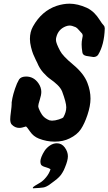

<svg xmlns="http://www.w3.org/2000/svg" viewBox="-20 -765 586 1037"><path d="M287.1 8.8Q313.5 8.8 330.1 31.7Q346.7 54.7 346.7 79.1Q346.7 101.6 331.1 138.7Q328.1 147.5 324.7 153.8Q321.3 160.2 317.4 167Q313.5 173.8 309.1 179.7Q304.7 185.5 299.3 190.9Q293.9 196.3 287.6 201.7Q281.2 207 273.4 212.9Q266.6 217.8 256.3 225.6Q246.1 233.4 242.2 235.8Q238.3 238.3 230.5 242.2Q222.7 246.1 213.9 247.6Q205.1 249 191.9 250Q178.7 251 158.2 252L157.2 250Q157.2 245.1 169.4 237.8Q181.6 230.5 197.3 221.2Q212.9 211.9 229 192.4Q245.1 172.9 252.9 149.4Q248 145.5 241.7 143.1Q235.4 140.6 230.5 139.2Q225.6 137.7 220.7 136.2Q215.8 134.8 211.9 132.8Q208 130.9 204.6 127.9Q201.2 125 199.7 119.1Q198.2 113.3 198.2 105.5Q198.2 96.7 204.1 81.5Q210 66.4 220.7 49.8Q231.4 33.2 249.5 21Q267.6 8.8 287.1 8.8ZM120.1 -82Q119.1 -82 113.8 -80.1Q108.4 -78.1 100.1 -76.2Q91.8 -74.2 84 -74.2Q60.5 -74.2 43 -92.8Q35.2 -101.6 35.2 -121.1Q35.2 -133.8 39.1 -162.6Q43 -191.4 43 -203.1V-211.9Q43 -214.8 46.9 -234.9Q50.8 -254.9 61 -285.6Q71.3 -316.4 83 -335.9Q93.8 -351.6 121.1 -351.6Q162.1 -351.6 187.5 -315.4Q203.1 -293 203.1 -268.6Q203.1 -252 194.8 -226.1Q186.5 -200.2 186.5 -191.4Q186.5 -187.5 188.5 -181.6Q199.2 -154.3 211.4 -139.6Q223.6 -125 247.1 -115.2Q254.9 -113.3 260.7 -113.3Q277.3 -113.3 298.3 -120.1Q319.3 -127 322.3 -131.8Q337.9 -159.2 337.9 -185.5Q337.9 -210.9 315.4 -271.5Q307.6 -290 289.6 -307.1Q271.5 -324.2 252.9 -336.9Q234.4 -349.6 213.9 -372.6Q193.4 -395.5 181.6 -424.8Q180.7 -426.8 172.9 -442.4Q165 -458 159.2 -472.7Q153.3 -487.3 147.5 -510.7Q141.6 -534.2 141.6 -554.7Q141.6 -592.8 158.2 -622.1Q205.1 -706.1 286.1 -733.4Q322.3 -745.1 355.5 -745.1Q399.4 -745.1 449.2 -722.7Q472.7 -710.9 488.8 -694.8Q504.9 -678.7 518.1 -657.7Q531.2 -636.7 540 -627.9Q545.9 -621.1 545.9 -611.3Q543 -522.5 509.8 -468.8Q501 -457 484.4 -457L446.3 -462.9Q426.8 -466.8 424.8 -482.4Q420.9 -507.8 420.9 -525.4Q420.9 -541 423.8 -554.7Q426.8 -568.4 426.8 -571.3Q426.8 -577.1 423.8 -583Q418 -588.9 406.7 -602.1Q395.5 -615.2 388.7 -618.2Q368.2 -627 356.4 -627Q346.7 -627 335.9 -623Q294.9 -607.4 284.2 -564.5Q282.2 -558.6 282.2 -548.8Q282.2 -532.2 304.7 -490.2Q318.4 -462.9 375.5 -415.5Q432.6 -368.2 452.1 -317.4Q468.8 -274.4 468.8 -232.4Q468.8 -193.4 452.1 -143.6Q436.5 -96.7 416.5 -66.9Q396.5 -37.1 356.4 -17.6Q321.3 0 275.4 0Q231.4 0 189.5 -16.6Q160.2 -28.3 142.6 -54.2Q125 -80.1 120.1 -82Z"/></svg>

Font: Essays1743
Style: BoldItalic
Weight: 700
Italic angle: -10°
Designer: Based on the typeface in a 1743 English translation of the essays of Montaigne.  PostScript/TrueType font designed by Jo
Version: Version 002.100